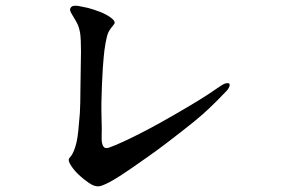

<svg xmlns="http://www.w3.org/2000/svg" viewBox="-20 -650 1040 678"><path d="M371 -131Q385 -136 411.5 -148Q438 -160 473.5 -178Q509 -196 548.5 -218Q588 -240 638 -269.5Q688 -299 713 -315.5Q738 -332 754.5 -343.5Q771 -355 779 -356Q787 -357 789 -355.5Q791 -354 791 -348Q789 -339 781 -330Q773 -321 747 -295Q721 -269 696.5 -247Q672 -225 616.5 -182Q561 -139 536.5 -121Q512 -103 453 -62Q394 -21 366 -6.5Q338 8 328 8Q313 9 294 -4Q275 -17 259 -32Q243 -47 232 -63.5Q221 -80 223 -88Q223 -90 229.5 -97.5Q236 -105 241.5 -119Q247 -133 250.5 -148.5Q254 -164 256.5 -188.5Q259 -213 262 -250Q264 -287 264 -334L266 -467Q266 -512 263 -533Q259 -555 252.5 -567.5Q246 -580 236 -596Q226 -612 227.5 -618Q229 -624 234.5 -627.5Q240 -631 257 -629L291 -622Q313 -616 333.5 -608Q354 -600 369.5 -589Q385 -578 385 -570Q385 -566 377 -557Q369 -548 363.5 -537.5Q358 -527 353 -499.5Q348 -472 346 -446Q343 -418 340 -350.5Q337 -283 338.5 -236.5Q340 -190 339 -172Q338 -154 341 -142.5Q344 -131 350.5 -128Q357 -125 371 -131Z"/></svg>

Font: ChillKai
Style: Regular
Weight: 400
Designer: ChillType
Foundry: 寒蝉字型
Version: Version 2.000